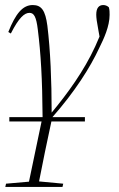

<svg xmlns="http://www.w3.org/2000/svg" viewBox="-20 -482 474 762"><path d="M17 0H145L95 239L4 247L1 260H228L231 247L135 238C149 166 167 78 184 0H317V-17H188C277 -118 338 -214 375 -294C392 -328 415 -378 415 -423C415 -433 415 -443 412 -453C407 -458 399 -462 390 -462C373 -462 362 -451 362 -424C362 -412 364 -396 371 -359L375 -337C369 -324 364 -311 358 -298C313 -200 248 -111 185 -35C185 -164 180 -281 168 -380C160 -440 145 -462 110 -462C70 -462 42 -428 13 -355L23 -349C55 -412 77 -431 97 -431C115 -431 124 -415 130 -365C142 -270 148 -168 149 -18V-17H17Z"/></svg>

Font: Source Serif 4 Display Light
Style: Italic
Weight: 300
Italic angle: -12°
Designer: Frank Grießhammer
Foundry: Adobe Systems Incorporated
Version: Version 4.004;hotconv 1.0.117;makeotfexe 2.5.65602